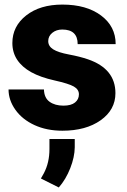

<svg xmlns="http://www.w3.org/2000/svg" viewBox="-20 -558 552 834"><path d="M322.8 -148.4Q322.8 -169.4 300.8 -182.1Q278.8 -194.8 217.3 -208.5Q155.8 -222.2 115.7 -244.4Q75.7 -266.6 54.7 -298.3Q33.7 -330.1 33.7 -371.1Q33.7 -443.8 93.8 -491Q153.8 -538.1 251 -538.1Q355.5 -538.1 418.9 -490.7Q482.4 -443.4 482.4 -366.2H317.4Q317.4 -429.7 250.5 -429.7Q224.6 -429.7 207 -415.3Q189.5 -400.9 189.5 -379.4Q189.5 -357.4 210.9 -343.8Q232.4 -330.1 279.5 -321.3Q326.7 -312.5 362.3 -300.3Q481.4 -259.3 481.4 -153.3Q481.4 -81.1 417.2 -35.6Q353 9.8 251 9.8Q183.1 9.8 129.9 -14.6Q76.7 -39.1 46.9 -81.1Q17.1 -123 17.1 -169.4H170.9Q171.9 -132.8 195.3 -116Q218.8 -99.1 255.4 -99.1Q289.1 -99.1 305.9 -112.8Q322.8 -126.5 322.8 -148.4ZM235.4 256.3 157.7 217.3 170.4 194.8Q194.8 148.9 194.8 89.4V45.9H304.7V82Q304.2 124 285.2 172.6Q266.1 221.2 235.4 256.3Z"/></svg>

Font: Sadagaat-English
Style: Regular
Weight: 900
Designer: Ahmed alsheikh
Foundry: Ahmed alsheikh Design
Version: Version 2.137;January 17, 2018;FontCreator 11.0.0.2408 64-bi